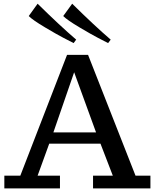

<svg xmlns="http://www.w3.org/2000/svg" viewBox="-20 -1037 852 1057"><path d="M3.9 0ZM328.1 -948.7 377.4 -1016.6Q500.5 -895 589.4 -818.8L575.2 -799.8Q553.2 -811 518.8 -828.9Q484.4 -846.7 417 -886.7Q349.6 -926.8 328.1 -948.7ZM138.2 -948.7 187 -1016.6Q310.5 -895 399.4 -818.8L385.3 -799.8Q363.3 -811 328.9 -828.9Q294.4 -846.7 227.1 -886.7Q159.7 -926.8 138.2 -948.7ZM310.1 -69.8V0H3.9V-69.8H91.8L349.1 -734.9H464.8L726.1 -69.8H808.1V0H492.2V-69.8H601.1L533.2 -246.1H251L187 -69.8ZM508.8 -308.1 388.2 -639.2 273.9 -308.1Z"/></svg>

Font: Trocchi
Style: Regular
Weight: 400
Designer: vernon adams
Version: Version 1.0; ttfautohint (v0.8) -l 6 -r 50 -G 100